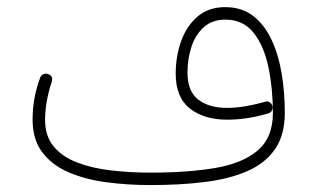

<svg xmlns="http://www.w3.org/2000/svg" viewBox="-20 -517 908 549"><path d="M73.2 -174.8Q73.2 -237.8 95.2 -295.9Q98.1 -302.7 105.2 -305.2Q112.3 -307.6 119.1 -304.7Q133.3 -298.8 127.4 -281.2Q119.1 -256.8 114 -228.8Q108.9 -200.7 108.9 -174.3Q108.9 -127.9 133.3 -98.4Q157.7 -68.8 200.2 -52.5Q242.7 -36.1 296.9 -29.8Q351.1 -23.4 411.1 -23.4Q516.6 -23.4 595 -36.6Q673.3 -49.8 716.8 -86.7Q760.3 -123.5 760.3 -193.8Q760.3 -263.7 747.6 -324.7Q734.9 -385.7 705.1 -423.3Q675.3 -460.9 624.5 -460.9Q586.9 -460.9 562.7 -439.2Q538.6 -417.5 527.3 -382.8Q516.1 -348.1 516.1 -309.6Q516.1 -255.9 546.9 -232.2Q577.6 -208.5 628.9 -208.5Q654.8 -208.5 684.1 -213.6Q713.4 -218.8 738.3 -226.1Q745.1 -228.5 751 -224.6Q756.8 -220.7 758.8 -214.8Q760.7 -208 757.6 -201.4Q754.4 -194.8 747.6 -192.9Q687 -174.8 628.9 -174.8Q564 -174.8 523.2 -206.5Q482.4 -238.3 482.4 -306.6Q482.4 -355.5 497.8 -398.9Q513.2 -442.4 544.7 -469.5Q576.2 -496.6 624 -496.6Q671.4 -496.6 703.9 -471.4Q736.3 -446.3 756.3 -403.6Q776.4 -360.8 785.4 -306.6Q794.4 -252.4 794.4 -194.3Q794.4 -131.3 766.6 -90.8Q738.8 -50.3 687.5 -27.8Q636.2 -5.4 565.9 3.4Q495.6 12.2 411.1 12.2Q343.3 12.2 282.5 3.9Q221.7 -4.4 174.6 -25.1Q127.4 -45.9 100.3 -82.3Q73.2 -118.7 73.2 -174.8Z"/></svg>

Font: Mikhak-DS1-FD ExtraLight
Style: Regular
Weight: 200
Designer: Amin Abedi
Version: Version 3.2